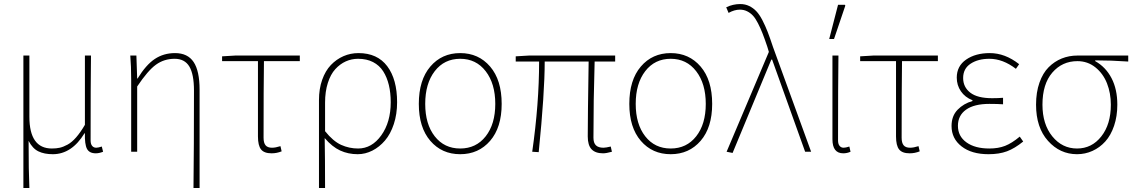

<svg xmlns="http://www.w3.org/2000/svg" viewBox="-20 -754 5638 954"><path d="M96.2 180.2V-478H126V-173.8Q126 -16.1 237.8 -16.1Q259.8 -16.1 277.1 -20Q294.4 -23.9 315.7 -35.4Q336.9 -46.9 358.4 -71.5Q379.9 -96.2 401.9 -133.8V-478H432.1Q430.2 -334 430.2 -56.2Q430.2 -38.6 437.7 -29.3Q445.3 -20 458 -20Q467.8 -20 485.8 -25.9L492.2 0Q472.7 7.8 456.1 7.8Q423.8 7.8 412.1 -14.6Q400.4 -37.1 401.9 -91.8H399.9Q336.4 12.2 242.2 12.2Q199.7 12.2 170.7 -2Q141.6 -16.1 122.1 -54.2Q122.1 98.1 126 180.2Z M941.4 180.2Q943.8 -21 943.8 -304.2Q943.8 -384.8 920.9 -423.3Q897.9 -461.9 847.7 -461.9Q795.4 -461.9 754.9 -432.6Q714.4 -403.3 661.6 -324.2V0H631.8V-359.9Q631.8 -424.3 627.4 -478H657.7L661.6 -363.8H663.6Q705.1 -431.6 749 -460.9Q793 -490.2 849.6 -490.2Q912.6 -490.2 942.1 -445.8Q971.7 -401.4 971.7 -308.1V180.2Z M1329.6 7.8Q1292.5 7.8 1277.1 -11.5Q1261.7 -30.8 1261.7 -76.2V-450.2H1083.5V-474.1L1149.4 -478H1469.7V-450.2H1291.5Q1289.6 -322.3 1289.6 -69.8Q1289.6 -43.9 1299.6 -32Q1309.6 -20 1331.5 -20Q1349.1 -20 1373.5 -27.8L1379.4 -2Q1355 7.8 1329.6 7.8Z M1564.9 180.2V-256.8Q1564.9 -312.5 1580.8 -357.4Q1596.7 -402.3 1624 -430.9Q1651.4 -459.5 1686.5 -474.9Q1721.7 -490.2 1761.2 -490.2Q1855 -490.2 1904.1 -425Q1953.1 -359.9 1953.1 -246.1Q1953.1 -187 1936.8 -137.5Q1920.4 -87.9 1892.8 -55.7Q1865.2 -23.4 1830.1 -5.6Q1794.9 12.2 1757.3 12.2Q1710 12.2 1670.2 -6.1Q1630.4 -24.4 1593.3 -67.9Q1595.2 28.3 1595.2 180.2ZM1759.3 -16.1Q1827.6 -16.1 1874.5 -81.5Q1921.4 -147 1921.4 -246.1Q1921.4 -293 1912.1 -331.5Q1902.8 -370.1 1884 -399.7Q1865.2 -429.2 1833.5 -445.6Q1801.8 -461.9 1759.3 -461.9Q1727.1 -461.9 1698.2 -449Q1669.4 -436 1646 -410.4Q1622.6 -384.8 1608.9 -341.8Q1595.2 -298.8 1595.2 -244.1V-102.1Q1635.3 -52.2 1675 -34.2Q1714.8 -16.1 1759.3 -16.1Z M2061 -237.8Q2061 -356.4 2118.2 -423.3Q2175.3 -490.2 2266.6 -490.2Q2357.9 -490.2 2415.3 -423.3Q2472.7 -356.4 2472.7 -237.8Q2472.7 -120.6 2415.3 -54.2Q2357.9 12.2 2266.6 12.2Q2175.3 12.2 2118.2 -54.2Q2061 -120.6 2061 -237.8ZM2092.8 -237.8Q2092.8 -137.2 2140.1 -76.7Q2187.5 -16.1 2266.6 -16.1Q2345.7 -16.1 2393.3 -76.7Q2440.9 -137.2 2440.9 -237.8Q2440.9 -338.4 2393.3 -400.1Q2345.7 -461.9 2266.6 -461.9Q2187.5 -461.9 2140.1 -400.4Q2092.8 -338.9 2092.8 -237.8Z M2976.6 7.8Q2938.5 7.8 2919.4 -12.2Q2900.4 -32.2 2900.4 -76.2Q2900.4 -168.9 2904.8 -448.2H2686.5Q2686.5 -293 2656.7 2L2624.5 0Q2658.7 -239.3 2658.7 -448.2H2542.5V-474.1L2608.4 -478H3036.6V-448.2H2934.6Q2928.7 -256.3 2928.7 -69.8Q2928.7 -43.9 2940.9 -32Q2953.1 -20 2978.5 -20Q2990.2 -20 3014.6 -25.9L3020.5 0Q2992.2 7.8 2976.6 7.8Z M3106.9 -237.8Q3106.9 -356.4 3164.1 -423.3Q3221.2 -490.2 3312.5 -490.2Q3403.8 -490.2 3461.2 -423.3Q3518.6 -356.4 3518.6 -237.8Q3518.6 -120.6 3461.2 -54.2Q3403.8 12.2 3312.5 12.2Q3221.2 12.2 3164.1 -54.2Q3106.9 -120.6 3106.9 -237.8ZM3138.7 -237.8Q3138.7 -137.2 3186 -76.7Q3233.4 -16.1 3312.5 -16.1Q3391.6 -16.1 3439.2 -76.7Q3486.8 -137.2 3486.8 -237.8Q3486.8 -338.4 3439.2 -400.1Q3391.6 -461.9 3312.5 -461.9Q3233.4 -461.9 3186 -400.4Q3138.7 -338.9 3138.7 -237.8Z M3620.1 5.9 3590.3 0 3800.3 -496.1 3792.5 -522Q3779.3 -561.5 3769 -587.6Q3758.8 -613.8 3746.3 -638.2Q3733.9 -662.6 3721.2 -676.3Q3708.5 -689.9 3692.1 -698Q3675.8 -706.1 3656.2 -706.1Q3629.4 -706.1 3600.1 -689.9L3588.4 -717.8Q3621.6 -733.9 3658.2 -733.9Q3682.6 -733.9 3702.6 -724.1Q3722.7 -714.4 3738 -698.2Q3753.4 -682.1 3768.1 -653.8Q3782.7 -625.5 3794.2 -595.9Q3805.7 -566.4 3820.3 -522L4010.3 0H3980.5L3816.4 -458H3812.5Z M4169.9 7.8Q4116.2 7.8 4116.2 -62V-478H4146Q4144 -334 4144 -56.2Q4144 -38.6 4151.6 -29.3Q4159.2 -20 4171.9 -20Q4182.1 -20 4200.2 -25.9L4206.1 0Q4188.5 7.8 4169.9 7.8ZM4100.1 -560.1 4144 -730H4178.2L4180.2 -726.1L4124 -560.1Z M4500 7.8Q4462.9 7.8 4447.5 -11.5Q4432.1 -30.8 4432.1 -76.2V-450.2H4253.9V-474.1L4319.8 -478H4640.1V-450.2H4461.9Q4460 -322.3 4460 -69.8Q4460 -43.9 4470 -32Q4480 -20 4502 -20Q4519.5 -20 4543.9 -27.8L4549.8 -2Q4525.4 7.8 4500 7.8Z M4891.6 12.2Q4807.6 12.2 4757.8 -26.6Q4708 -65.4 4708 -127.9Q4708 -177.7 4738 -208.7Q4768.1 -239.7 4812 -252V-255.9Q4774.9 -270.5 4754.4 -300.5Q4733.9 -330.6 4733.9 -368.2Q4733.9 -425.8 4780.5 -458Q4827.1 -490.2 4897.9 -490.2Q4974.1 -490.2 5043.9 -435.1L5027.8 -412.1Q4962.9 -461.9 4896 -461.9Q4839.8 -461.9 4802.7 -437.5Q4765.6 -413.1 4765.6 -366.2Q4765.6 -321.3 4801 -293.7Q4836.4 -266.1 4909.7 -266.1Q4939 -266.1 4963.9 -268.1V-235.8Q4936 -237.8 4896 -237.8Q4820.3 -237.8 4780 -209Q4739.7 -180.2 4739.7 -128.9Q4739.7 -77.1 4782 -46.6Q4824.2 -16.1 4896 -16.1Q4940.4 -16.1 4974.1 -29.3Q5007.8 -42.5 5046.9 -75.2L5064 -50.8Q5022 -16.6 4983.4 -2.2Q4944.8 12.2 4891.6 12.2Z M5331.5 12.2Q5246.6 12.2 5187.3 -54Q5127.9 -120.1 5127.9 -233.9Q5127.9 -295.4 5144.8 -343.3Q5161.6 -391.1 5190.4 -419.9Q5219.2 -448.7 5255.6 -463.4Q5292 -478 5333.5 -478H5585.9V-448.2Q5501.5 -454.1 5421.9 -454.1V-450.2Q5474.1 -420.9 5502.9 -365.7Q5531.7 -310.5 5531.7 -233.9Q5531.7 -176.3 5515.6 -128.9Q5499.5 -81.5 5471.9 -51Q5444.3 -20.5 5408.2 -4.2Q5372.1 12.2 5331.5 12.2ZM5331.5 -16.1Q5404.8 -16.1 5452.1 -76.2Q5499.5 -136.2 5499.5 -233.9Q5499.5 -291 5480.5 -339.6Q5461.4 -388.2 5422.9 -419.2Q5384.3 -450.2 5333.5 -450.2Q5257.8 -450.2 5208.7 -393.3Q5159.7 -336.4 5159.7 -233.9Q5159.7 -136.7 5208.7 -76.4Q5257.8 -16.1 5331.5 -16.1Z"/></svg>

Font: Source Sans 3 ExtraLight
Style: Regular
Weight: 200
Designer: Paul D. Hunt
Foundry: Adobe
Version: Version 3.052;hotconv 1.1.0;makeotfexe 2.6.0